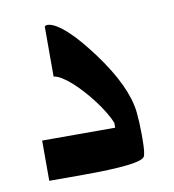

<svg xmlns="http://www.w3.org/2000/svg" viewBox="-56 -443 460 507"><g transform="rotate(-10 174.0 -190.0)"><path d="M298.3 -53.2Q298.3 -32.2 296.9 -20.5Q295.4 -8.8 293.5 -5.9Q284.2 13.7 126.5 13.7H36.6V-94.2H232.4V-107.4Q226.6 -121.6 216.8 -137.7Q207 -153.8 194.8 -169.9Q182.6 -186 168.9 -201.2Q155.3 -216.3 142.1 -228Q128.9 -239.7 116.9 -247.1Q105 -254.4 95.7 -255.4V-389.6Q99.1 -392.6 102.5 -392.6Q113.3 -392.6 126.7 -384.5Q140.1 -376.5 155.3 -362.5Q170.4 -348.6 186.3 -329.8Q202.1 -311 217.8 -290Q287.6 -195.3 295.4 -125Q298.3 -95.7 298.3 -65.4Z"/></g></svg>

Font: SakalBharati
Style: Regular
Weight: 400
Designer: CDAC GIST
Foundry: CDAC
Version: 13.02